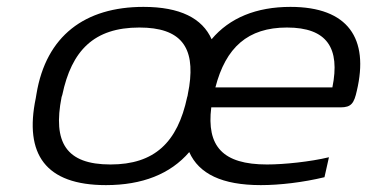

<svg xmlns="http://www.w3.org/2000/svg" viewBox="-20 -529 1067 558"><path d="M86 -256 84 -244C50 -81 112 9 288 9C393 9 475 -23 530 -87C558 -24 625 9 738 9C793 9 861 1 923 -14L936 -72C882 -59 806 -51 756 -51C627 -51 580 -104 594 -217H970C1001 -217 1009 -229 1017 -265C1053 -417 992 -509 824 -509C725 -509 647 -477 595 -415C568 -476 503 -509 397 -509C227 -509 114 -425 86 -256ZM159 -247 161 -253C188 -382 253 -449 385 -449C506 -449 547 -392 530 -278L526 -256L525 -250L524 -247C496 -115 429 -51 301 -51C172 -51 133 -115 159 -247ZM606 -275C636 -391 700 -449 814 -449C931 -449 969 -389 946 -275Z"/></svg>

Font: LT Wave Light
Style: Italic
Weight: 300
Designer: Daniel Lyons
Version: Version 2.5 (Glyphs App)